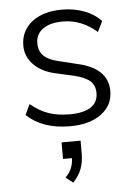

<svg xmlns="http://www.w3.org/2000/svg" viewBox="-54 -555 603 854"><g transform="rotate(-5 247.0 -127.5)"><path d="M53 -60 75 -107Q115 -74 155.5 -60Q196 -46 249 -46Q311 -46 343.5 -67.5Q376 -89 376 -130Q376 -164 354.5 -183.5Q333 -203 284 -215L199 -234Q139 -248 104.5 -284Q70 -320 70 -368Q70 -434 120.5 -473.5Q171 -513 255 -513Q308 -513 353.5 -496Q399 -479 429 -447L406 -400Q337 -460 255 -460Q197 -460 165 -437Q133 -414 133 -373Q133 -339 153.5 -318Q174 -297 217 -287L303 -266Q438 -236 438 -133Q438 -70 386 -31.5Q334 7 246 7Q124 7 53 -60ZM287 75V131Q287 169 276 199.5Q265 230 238 258L206 233Q226 212 233.5 192.5Q241 173 242 149H202V75Z"/></g></svg>

Font: Muli Light
Style: Regular
Weight: 300
Designer: Vernon Adams
Foundry: Vernon Adams
Version: Version 2.100